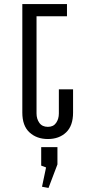

<svg xmlns="http://www.w3.org/2000/svg" viewBox="-20 -670 420 946"><path d="M310 -650V-590H160V-111Q160 -84 174 -64.5Q188 -45 216 -45Q243 -45 256.5 -64.5Q270 -84 270 -111V-230H340V-115Q340 -50 305.5 -17.5Q271 15 216 15Q161 15 125.5 -17.5Q90 -50 90 -115V-650ZM219 256 187 250 207 155 183 146V55H263V140Z"/></svg>

Font: Unica One
Style: Regular
Weight: 400
Designer: Eduardo Rodriguez Tunni
Foundry: Eduardo Rodriguez Tunni
Version: Version 2.000; ttfautohint (v1.8.4.7-5d5b);gftools[0.9.23]